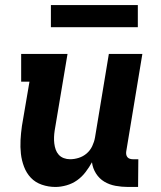

<svg xmlns="http://www.w3.org/2000/svg" viewBox="-20 -734 640 762"><path d="M200 8Q172 8 146 -1Q120 -10 102.5 -28.5Q85 -47 75.5 -72Q66 -97 63 -123.5Q60 -150 61.5 -178Q63 -206 67 -234L97 -410H64V-520H248L197 -216Q195 -203 194.5 -190Q194 -177 195.5 -164.5Q197 -152 201 -140.5Q205 -129 213 -120Q221 -111 233 -106.5Q245 -102 258 -102Q275 -102 292.5 -107.5Q310 -113 324 -125Q338 -137 346 -154Q354 -171 357 -188L412 -520H545L481 -133Q480 -127 481 -121Q482 -115 485.5 -110.5Q489 -106 495 -104Q501 -102 507 -102H529L528 8H488Q463 8 438.5 3.5Q414 -1 394 -13Q374 -25 361 -45.5Q348 -66 345 -90Q334 -70 319.5 -51Q305 -32 286 -18.5Q267 -5 244 1.5Q221 8 200 8ZM182 -626V-714H527V-626Z"/></svg>

Font: Iosevka HT Extrabold Extended
Style: Italic
Weight: 800
Width: 7
Italic angle: -9°
Monospace: yes
Designer: Belleve Invis
Foundry: Belleve Invis
Version: Version 32.3.0; ttfautohint (v1.8.4)